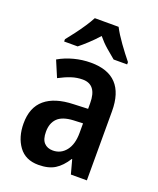

<svg xmlns="http://www.w3.org/2000/svg" viewBox="-144 -852 778 948"><g transform="rotate(20 245.5 -378.0)"><path d="M246 -553Q425 -553 425 -363V0H341L321 -74H319Q292 -31 259 -10.5Q226 10 173 10Q105 10 70 -38Q35 -86 35 -158Q35 -242 86 -285Q137 -328 235 -331L310 -334V-364Q310 -461 236 -461Q206 -461 177 -451.5Q148 -442 114 -424L78 -509Q114 -530 157.5 -541.5Q201 -553 246 -553ZM262 -256Q204 -253 178.5 -227.5Q153 -202 153 -157Q153 -117 170 -99Q187 -81 216 -81Q258 -81 284.5 -114.5Q311 -148 311 -208V-258ZM313 -766Q330 -733 359.5 -692Q389 -651 416 -618V-606H345Q324 -623 298 -645.5Q272 -668 250 -695Q226 -668 200.5 -644.5Q175 -621 156 -606H85V-618Q102 -639 122 -665.5Q142 -692 159.5 -718.5Q177 -745 188 -766Z"/></g></svg>

Font: Noto Sans Gujarati Condensed SemiBold
Style: Regular
Weight: 600
Width: 3
Designer: Jelle Bosma - Monotype Design Team, Universal Thirst
Foundry: Monotype Imaging Inc.
Version: Version 2.106; ttfautohint (v1.8.4.7-5d5b)